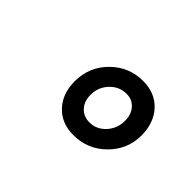

<svg xmlns="http://www.w3.org/2000/svg" viewBox="-50 -740 462 462"><g transform="rotate(45 181.0 -509.5)"><path d="M120 -498Q120 -547 154 -581Q188 -615 236 -615Q277 -615 301.5 -588.5Q326 -562 326 -519Q326 -472 292 -438Q258 -404 209 -404Q169 -404 144.5 -430Q120 -456 120 -498ZM273 -516Q273 -538 261 -551.5Q249 -565 230 -565Q205 -565 187.5 -546.5Q170 -528 170 -502Q170 -480 182.5 -466.5Q195 -453 215 -453Q239 -453 256 -471.5Q273 -490 273 -516Z"/></g></svg>

Font: Unna
Style: Bold Italic
Weight: 700
Italic angle: -8.05°
Designer: Jorge de Buen Unna
Foundry: Omnibus-Type
Version: Version 2.008